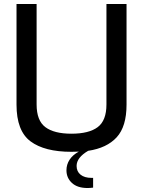

<svg xmlns="http://www.w3.org/2000/svg" viewBox="-20 -757 719 965"><path d="M616 -737V-231Q616 -121 566.5 -67Q517 -13 423 1Q365 35 365 77Q365 105 385 121Q405 137 440 137H448V186Q432 188 420 188Q369 188 341.5 162.5Q314 137 314 99Q314 70 329.5 46Q345 22 376 5Q364 6 339 6Q204 6 133.5 -46.5Q63 -99 63 -231V-737H164V-232Q164 -151 208 -118Q252 -85 339 -85Q427 -85 471 -118Q515 -151 515 -232V-737Z"/></svg>

Font: Exo Medium
Style: Regular
Weight: 500
Designer: Natanael Gama
Foundry: Natanael Gama
Version: Version 1.500; ttfautohint (v1.6)